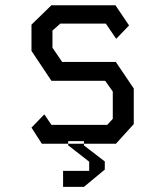

<svg xmlns="http://www.w3.org/2000/svg" viewBox="-20 -548 640 732"><path d="M176 -528 100 -454V-354L176 -240H381L410 -199V-95L389 -72H176L149 -112L100 -61.5L139.5 0H422L490 -75V-210.5L421.5 -312H217L180 -366V-431.5L210 -458H383.5L423 -400L472 -451L420 -528ZM220.5 103.5H320V68.5L240 6V-10H300V6.5L379.5 67.5V98.5L300 164.5H220.5Z"/></svg>

Font: Kode
Style: Regular
Weight: 400
Monospace: yes
Designer: Isa Ozler
Foundry: Kadena LLC
Version: Version 1.000;gftools[0.9.28]